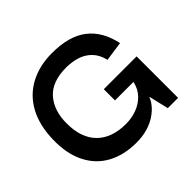

<svg xmlns="http://www.w3.org/2000/svg" viewBox="-144 -736 910 910"><g transform="rotate(-45 311.5 -281.0)"><path d="M290 11Q208 11 146.5 -22Q85 -55 52 -120Q19 -185 21 -278Q23 -373 59 -439Q95 -505 159.5 -539Q224 -573 307 -573Q422 -573 485.5 -523.5Q549 -474 569 -378L471 -364Q461 -406 436.5 -431Q412 -456 378 -466.5Q344 -477 307 -477Q211 -477 165.5 -424.5Q120 -372 121 -286Q121 -190 172.5 -138.5Q224 -87 318 -87Q356 -87 390.5 -99.5Q425 -112 450 -137.5Q475 -163 484 -203H360V-278H580V0H511L488 -98H486Q479 -79 463 -60Q447 -41 423 -25Q399 -9 366 1Q333 11 290 11Z"/></g></svg>

Font: Darker Grotesque
Style: Bold
Weight: 700
Designer: Gabriel Lam
Foundry: TypeRant
Version: Version 1.000;gftools[0.9.28]